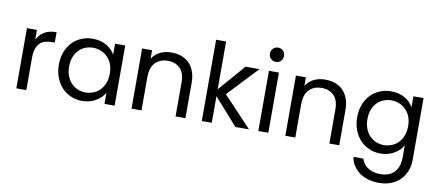

<svg xmlns="http://www.w3.org/2000/svg" viewBox="-85 -1109 3933 1721"><g transform="rotate(10 1882.0 -248.5)"><path d="M77.1 -547.9H168V-459Q190.4 -504.4 234.9 -532.2Q278.3 -558.1 345.2 -558.1V-463.9H320.8Q290 -463.9 259.8 -456.1Q231.4 -448.7 211.9 -429.2Q190.4 -409.2 180.2 -377.9Q168 -345.2 168 -297.9V0H77.1Z M415.5 -275.9Q415.5 -338.9 435.5 -392.1Q454.1 -440.9 490.7 -481Q525.9 -517.6 573.7 -537.1Q620.6 -557.1 675.8 -557.1Q713.4 -557.1 746.6 -547.9Q778.3 -539.1 804.7 -523.9Q825.2 -512.2 848.6 -488.8Q867.2 -470.2 879.4 -448.2V-547.9H971.7V0H879.4V-102.1Q867.2 -78.6 848.6 -60.1Q827.6 -39.1 802.7 -24.9Q779.8 -9.8 744.6 0Q711.4 8.8 674.3 8.8Q618.2 8.8 572.8 -12.2Q524.9 -32.7 490.7 -69.8Q454.6 -108.9 435.5 -160.2Q415.5 -213.4 415.5 -275.9ZM508.8 -275.9Q508.8 -227.1 523.4 -189.9Q538.6 -149.9 563.5 -125Q591.8 -96.7 622.6 -85Q657.7 -70.8 693.4 -70.8Q727.5 -70.8 764.6 -85Q799.3 -98.1 824.7 -125Q849.1 -149.4 864.7 -189Q879.4 -226.6 879.4 -274.9Q879.4 -323.2 864.7 -360.8Q850.1 -398.4 824.7 -423.8Q796.9 -451.7 764.6 -463.9Q727.5 -478 693.4 -478Q655.8 -478 622.6 -464.8Q590.3 -452.6 563.5 -425.8Q539.1 -401.4 523.4 -361.8Q508.8 -324.2 508.8 -275.9Z M1526.4 -310.1Q1526.4 -395 1484.4 -437Q1442.4 -479 1373.5 -479Q1303.2 -479 1260.3 -436Q1216.3 -392.1 1216.3 -303.2V0H1125.5V-547.9H1216.3V-470.2Q1243.7 -513.7 1289.6 -536.1Q1334 -558.1 1392.6 -558.1Q1438 -558.1 1481.4 -543.9Q1521.5 -529.3 1552.2 -500Q1581.5 -470.7 1599.1 -425.8Q1616.2 -381.8 1616.2 -323.2V0H1526.4Z M1856 -305.2 2066.9 -547.9H2193.8L1936 -274.9L2194.8 0H2070.8L1856 -242.2V0H1765.1V-740.2H1856Z M2370.6 0H2279.8V-547.9H2370.6ZM2261.7 -702.1Q2261.7 -730 2280.8 -749Q2298.8 -767.1 2326.7 -767.1Q2352.1 -767.1 2371.6 -749Q2389.6 -729.5 2389.6 -702.1Q2389.6 -673.8 2371.6 -655.8Q2353 -637.2 2326.7 -637.2Q2297.9 -637.2 2280.8 -655.8Q2261.7 -673.3 2261.7 -702.1Z M2926.3 -310.1Q2926.3 -395 2884.3 -437Q2842.3 -479 2773.4 -479Q2703.1 -479 2660.2 -436Q2616.2 -392.1 2616.2 -303.2V0H2525.4V-547.9H2616.2V-470.2Q2643.6 -513.7 2689.5 -536.1Q2733.9 -558.1 2792.5 -558.1Q2837.9 -558.1 2881.3 -543.9Q2921.4 -529.3 2952.1 -500Q2981.4 -470.7 2999 -425.8Q3016.1 -381.8 3016.1 -323.2V0H2926.3Z M3130.9 -275.9Q3130.9 -338.9 3150.9 -392.1Q3169.4 -440.9 3206.1 -481Q3241.2 -517.6 3289.1 -537.1Q3335.9 -557.1 3391.1 -557.1Q3464.8 -557.1 3519 -524.9Q3569.8 -494.6 3594.7 -448.2V-547.9H3687V12.2Q3687 70.8 3668.9 116.2Q3647.5 166.5 3615.7 198.2Q3583.5 230.5 3533.7 251Q3485.8 270 3424.8 270Q3370.1 270 3325.7 256.8Q3278.3 243.2 3246.1 219.2Q3211.9 193.4 3189 159.2Q3167.5 127 3159.7 80.1H3250Q3264.6 130.9 3311 161.1Q3355.5 190.9 3424.8 190.9Q3459.5 190.9 3492.7 180.2Q3524.4 168.5 3546.9 146Q3567.9 125 3582 89.8Q3594.7 56.6 3594.7 12.2V-103Q3581.5 -77.6 3564 -60.1Q3543 -39.1 3518.1 -24.9Q3495.1 -9.8 3460 0Q3428.7 8.8 3391.1 8.8Q3334.5 8.8 3289.1 -12.2Q3241.2 -31.7 3206.1 -69.8Q3169.9 -108.9 3150.9 -160.2Q3130.9 -213.4 3130.9 -275.9ZM3224.1 -275.9Q3224.1 -227.1 3238.8 -189.9Q3253.9 -149.9 3278.8 -125Q3307.1 -96.7 3337.9 -85Q3373 -70.8 3408.7 -70.8Q3442.9 -70.8 3480 -85Q3514.6 -98.1 3540 -125Q3564.5 -149.4 3580.1 -189Q3594.7 -226.6 3594.7 -274.9Q3594.7 -323.2 3580.1 -360.8Q3565.4 -398.4 3540 -423.8Q3512.2 -451.7 3480 -463.9Q3442.9 -478 3408.7 -478Q3371.1 -478 3337.9 -464.8Q3305.7 -452.6 3278.8 -425.8Q3254.4 -401.4 3238.8 -361.8Q3224.1 -324.2 3224.1 -275.9Z"/></g></svg>

Font: PoppinsZ
Style: Regular
Weight: 400
Designer: Ninad Kale (Devanagari), Jonny Pinhorn (Latin)
Foundry: Indian Type Foundry
Version: Version 3.002;FEAKit 1.0